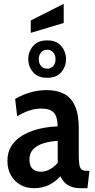

<svg xmlns="http://www.w3.org/2000/svg" viewBox="-20 -978 499 1008"><path d="M158.5 10Q119.5 10 88 -7.2Q56.5 -24.5 37.8 -56.8Q19 -89 19 -133.5Q19 -176.5 37.2 -207.2Q55.5 -238 85.2 -258.5Q115 -279 150 -291Q185 -303 220 -308.5Q255 -314 282.5 -314.5Q282 -366.5 262 -387.2Q242 -408 197 -408Q165.5 -408 135.5 -398.2Q105.5 -388.5 70 -367.5L59.5 -458.5Q97.5 -481 139.5 -493Q181.5 -505 225.5 -505Q279 -505 316.5 -485.2Q354 -465.5 373.8 -421.5Q393.5 -377.5 393.5 -304.5V-169.5Q393.5 -133 396.5 -114Q399.5 -95 408.8 -88Q418 -81 436 -81H449.5L439 10H403Q374.5 10 354 2.2Q333.5 -5.5 319.8 -19.5Q306 -33.5 297 -53Q272 -24 237 -7Q202 10 158.5 10ZM196 -76.5Q218 -76.5 241.5 -89Q265 -101.5 283 -123.5V-238.5Q241 -236 207.5 -225.5Q174 -215 154.2 -194.2Q134.5 -173.5 134.5 -141Q134.5 -107 150.8 -91.8Q167 -76.5 196 -76.5ZM227.5 -569.5Q179.5 -569.5 154 -598.8Q128.5 -628 128.5 -667.5Q128.5 -707 154 -736.5Q179.5 -766 227.5 -766Q276.5 -766 301.5 -736.5Q326.5 -707 326.5 -667.5Q326.5 -628 301.5 -598.8Q276.5 -569.5 227.5 -569.5ZM227.5 -617.5Q247 -617.5 259.2 -631Q271.5 -644.5 271.5 -667Q271.5 -689.5 259.2 -703.2Q247 -717 227.5 -717Q208 -717 195.8 -703Q183.5 -689 183.5 -667.5Q183.5 -644.5 196 -631Q208.5 -617.5 227.5 -617.5ZM141.5 -805.5V-870.5L314.5 -958V-857.5Z"/></svg>

Font: Cabin SemiCondensed SemiBold
Style: Regular
Weight: 600
Width: 4
Designer: Pablo Impallari
Foundry: Pablo Impallari. http://www.impallari.com Igino Marini. http://www.ikern.com
Version: Version 3.001